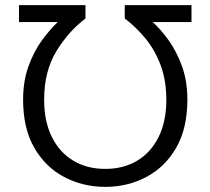

<svg xmlns="http://www.w3.org/2000/svg" viewBox="-20 -713 819 748"><path d="M390 15Q303 15 230 -23.5Q157 -62 113.5 -137.5Q70 -213 70 -325Q70 -397 91 -455Q112 -513 143.5 -556Q175 -599 205 -627H54V-693H313V-641Q246 -590 199 -512.5Q152 -435 152 -324Q152 -240 182 -179.5Q212 -119 265.5 -87Q319 -55 390 -55Q461 -55 514.5 -87Q568 -119 598 -179.5Q628 -240 628 -324Q628 -398 606.5 -457Q585 -516 548 -561.5Q511 -607 466 -641V-693H726V-627H575Q606 -599 637 -556Q668 -513 689 -455Q710 -397 710 -325Q710 -213 666.5 -137.5Q623 -62 550 -23.5Q477 15 390 15Z"/></svg>

Font: Ubuntu Sans
Style: Regular
Weight: 400
Designer: Dalton Maag Ltd
Foundry: Dalton Maag Ltd
Version: Version 1.006; ttfautohint (v1.8.4.7-5d5b)